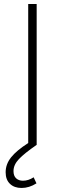

<svg xmlns="http://www.w3.org/2000/svg" viewBox="-20 -719 321 953"><path d="M47 130Q47 154 60 166Q73 178 94 178Q121 178 147 161L161 191Q125 214 87 214Q51 214 29.5 193.5Q8 173 8 136Q8 96 35 62Q62 28 120 -9V-699H162V0Q101 42 74 70.5Q47 99 47 130Z"/></svg>

Font: Argentum Sans ExtraLight
Style: Regular
Weight: 275
Designer: Julieta Ulanovsky (Modified by Cristiano Sobral)
Foundry: Julieta Ulanovsky
Version: Version 1.000; ttfautohint (v1.5.65-e2d9)